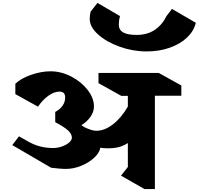

<svg xmlns="http://www.w3.org/2000/svg" viewBox="-20 -1285 1360 1314"><path d="M1040 -630V9H969L808 -83L855 -142V-306Q824 -286 792 -278Q760 -270 718 -270Q690 -270 667 -274Q660 -238 623.5 -204.5Q587 -171 535 -150Q483 -129 431 -129Q411 -129 382 -131.5Q353 -134 330 -137L64 -292L110 -352L172 -317Q249 -272 343 -272Q374 -272 404 -282.5Q434 -293 453 -309.5Q472 -326 472 -344Q471 -369 445.5 -392.5Q420 -416 358 -449V-519Q390 -536 408 -561.5Q426 -587 426 -617Q426 -638 416.5 -648Q407 -658 386 -658Q351 -658 312 -630.5Q273 -603 240 -555L85 -641V-712Q124 -749 193 -773Q262 -797 326 -797Q398 -797 467 -761.5Q536 -726 579.5 -670Q623 -614 623 -556Q623 -521 600 -487Q577 -453 537 -428L561 -413Q610 -390 639 -390Q696 -390 753.5 -434.5Q811 -479 855 -556V-629H810L654 -716V-786H1066L1221 -700V-630ZM793 -1117Q793 -1080 823.5 -1063Q854 -1046 915 -1046Q989 -1046 1040.5 -1081.5Q1092 -1117 1120 -1176L1157 -1224L1320 -1129Q1307 -1073 1260.5 -1028.5Q1214 -984 1142 -958.5Q1070 -933 983 -933Q889 -933 798.5 -965.5Q708 -998 651 -1049.5Q594 -1101 594 -1155Q594 -1181 600 -1205L647 -1265L801 -1175Q793 -1145 793 -1117Z"/></svg>

Font: Inknut Antiqua ExtraBold
Style: Regular
Weight: 800
Designer: Claus Eggers Sørensen
Foundry: Claus Eggers Sørensen
Version: Version 1.003; ttfautohint (v1.8.2) -l 8 -r 50 -G 200 -x 14 